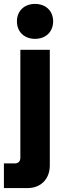

<svg xmlns="http://www.w3.org/2000/svg" viewBox="-61 -761 318 981"><path d="M79.5 200C147.5 200 193.5 154 193.5 84V-506.5H43V44C43 64 33 74 13.5 74H-41V200ZM118 -562.5C172 -562.5 210.5 -597.5 210.5 -652C210.5 -706 172 -741 118 -741C64 -741 25.5 -706 25.5 -652C25.5 -597.5 64 -562.5 118 -562.5Z"/></svg>

Font: MCL Standard Bold
Style: Regular
Weight: 700
Designer: Květoslav Bartoš
Foundry: Florian Karsten
Version: Version 1.001;Glyphs 3.2.3 (3260)